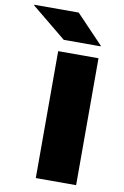

<svg xmlns="http://www.w3.org/2000/svg" viewBox="-183 -899 613 952"><g transform="rotate(10 123.0 -422.5)"><path d="M270 0H67V-639H270ZM134 -845 270.5 -702V-699H84.5L-89.5 -841.5V-845Z"/></g></svg>

Font: Anek Latin Expanded ExtraBold
Style: Regular
Weight: 800
Width: 7
Designer: Yesha Goshar
Foundry: Ek Type
Version: Version 1.003